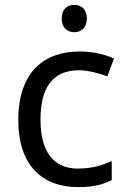

<svg xmlns="http://www.w3.org/2000/svg" viewBox="-20 -757 520 787"><path d="M285 -737C256 -737 233 -720 233 -681C233 -643 256 -625 285 -625C312 -625 336 -643 336 -681C336 -720 312 -737 285 -737ZM300 10C361 10 402 0 438 -19V-97C401 -80 357 -66 299 -66C198 -66 146 -137 146 -266C146 -400 197 -469 304 -469C341 -469 388 -456 420 -444L447 -517C415 -533 360 -546 306 -546C162 -546 55 -463 55 -265C55 -75 157 10 300 10Z"/></svg>

Font: Noto Sans Arabic UI
Style: Regular
Weight: 400
Designer: Monotype Design Team, Nadine Chahine and Nizar Qandah
Foundry: Monotype Imaging Inc.
Version: Version 2.010